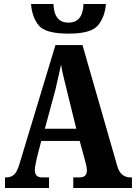

<svg xmlns="http://www.w3.org/2000/svg" viewBox="-20 -939 679 959"><path d="M5 0H225V-53H189Q154 -53 154 -90Q154 -104 158.5 -123Q163 -142 165 -154L186 -235H378L404 -140Q407 -130 410.5 -114.5Q414 -99 414 -87Q414 -53 377 -53H346V0H639V-53H631Q581 -53 565 -112L392 -714H257L79 -126Q66 -80 50 -66.5Q34 -53 12 -53H5ZM204 -296 257 -492Q264 -522 271 -553.5Q278 -585 285 -616Q290 -584 298 -552.5Q306 -521 314 -487L361 -296ZM323 -771Q436 -771 470 -813Q504 -855 509 -919H397Q394 -826 322 -826Q250 -826 247 -919H135Q140 -854 173 -812.5Q206 -771 323 -771Z"/></svg>

Font: Noto Serif ExtraCondensed Extra
Style: Regular
Weight: 800
Width: 3
Designer: Monotype Design Team
Foundry: Monotype Imaging Inc.
Version: Version 1.002